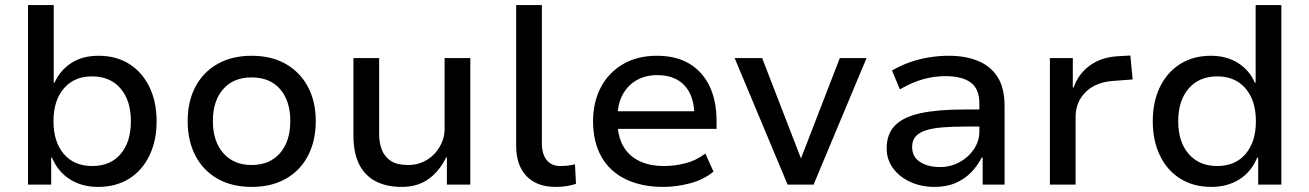

<svg xmlns="http://www.w3.org/2000/svg" viewBox="-20 -725 5142 754"><path d="M365 9Q302 9 255 -20.5Q208 -50 184 -106H181V0H90V-705H191V-400H194Q216 -449 260 -477.5Q304 -506 367 -506Q437 -506 488 -473.5Q539 -441 567 -383Q595 -325 595 -249Q595 -173 567 -114.5Q539 -56 487.5 -23.5Q436 9 365 9ZM342 -73Q414 -73 454 -120.5Q494 -168 494 -249Q494 -330 453.5 -377.5Q413 -425 341 -425Q271 -425 230.5 -377.5Q190 -330 190 -249Q190 -168 230.5 -120.5Q271 -73 342 -73Z M969 9Q891 9 834.5 -23Q778 -55 747.5 -113.5Q717 -172 717 -249Q717 -327 747.5 -384.5Q778 -442 834.5 -474Q891 -506 968 -506Q1046 -506 1102 -474Q1158 -442 1189 -384.5Q1220 -327 1220 -249Q1220 -172 1189.5 -113.5Q1159 -55 1102.5 -23Q1046 9 969 9ZM968 -77Q1039 -77 1079.5 -123.5Q1120 -170 1120 -250Q1120 -329 1080 -375Q1040 -421 968 -421Q897 -421 856.5 -375Q816 -329 816 -250Q816 -170 857 -123.5Q898 -77 968 -77Z M1558 9Q1497 9 1454.5 -13.5Q1412 -36 1390 -80.5Q1368 -125 1368 -192V-497H1469V-197Q1469 -162 1480.5 -134.5Q1492 -107 1516.5 -92Q1541 -77 1582 -77Q1623 -77 1655.5 -96.5Q1688 -116 1707 -149Q1726 -182 1726 -219V-497H1827V0H1735V-107H1732Q1706 -53 1663 -22Q1620 9 1558 9Z M2162 9Q2088 9 2047.5 -33.5Q2007 -76 2007 -152V-705H2108V-162Q2108 -134 2116.5 -114Q2125 -94 2141 -83.5Q2157 -73 2180 -73Q2195 -73 2209 -74.5Q2223 -76 2238 -80L2242 -3Q2223 3 2204.5 6Q2186 9 2162 9Z M2585 9Q2499 9 2436.5 -21.5Q2374 -52 2341.5 -110Q2309 -168 2309 -249Q2309 -323 2339 -381Q2369 -439 2425.5 -472.5Q2482 -506 2560 -506Q2635 -506 2687 -475Q2739 -444 2766.5 -386.5Q2794 -329 2794 -250V-219H2385V-288H2726L2707 -268Q2707 -347 2669 -388.5Q2631 -430 2561 -430Q2515 -430 2480 -410Q2445 -390 2425 -353Q2405 -316 2405 -262V-250Q2405 -191 2427 -152Q2449 -113 2490 -93Q2531 -73 2588 -73Q2628 -73 2670.5 -83.5Q2713 -94 2750 -122L2782 -51Q2743 -19 2689.5 -5Q2636 9 2585 9Z M3073 0 2865 -497H2973L3125 -104H3126L3278 -497H3383L3175 0Z M3650 9Q3597 9 3554 -11Q3511 -31 3486.5 -65Q3462 -99 3462 -142Q3462 -199 3495 -232.5Q3528 -266 3595.5 -280.5Q3663 -295 3766 -295H3842V-228H3771Q3717 -228 3677.5 -224.5Q3638 -221 3612.5 -212Q3587 -203 3574.5 -187.5Q3562 -172 3562 -148Q3562 -109 3593 -89Q3624 -69 3671 -69Q3713 -69 3748 -88Q3783 -107 3804.5 -139Q3826 -171 3826 -208V-320Q3826 -376 3792 -401Q3758 -426 3693 -426Q3649 -426 3605.5 -414Q3562 -402 3514 -374L3483 -448Q3515 -467 3551.5 -480Q3588 -493 3627.5 -499.5Q3667 -506 3706 -506Q3772 -506 3821.5 -485.5Q3871 -465 3898 -422Q3925 -379 3925 -310V0H3839V-106H3835Q3820 -76 3795 -49.5Q3770 -23 3734 -7Q3698 9 3650 9Z M4103 0V-497H4193V-381H4196Q4215 -435 4259.5 -467.5Q4304 -500 4368 -504L4419 -507L4428 -413L4348 -407Q4280 -401 4242 -362Q4204 -323 4204 -267V0Z M4737 9Q4667 9 4615 -23.5Q4563 -56 4535 -114.5Q4507 -173 4507 -249Q4507 -325 4535 -383Q4563 -441 4614.5 -473.5Q4666 -506 4735 -506Q4797 -506 4842 -477.5Q4887 -449 4908 -400H4911V-705H5012V0H4921V-106H4917Q4894 -50 4847 -20.5Q4800 9 4737 9ZM4760 -73Q4831 -73 4871.5 -120.5Q4912 -168 4912 -249Q4912 -330 4871.5 -377.5Q4831 -425 4760 -425Q4689 -425 4648 -377.5Q4607 -330 4607 -249Q4607 -168 4648 -120.5Q4689 -73 4760 -73Z"/></svg>

Font: Nunito Sans 7pt Medium
Style: Regular
Weight: 500
Designer: Vernon Adams
Foundry: Vernon Adams
Version: Version 3.101;gftools[0.9.27]